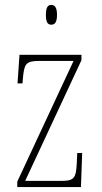

<svg xmlns="http://www.w3.org/2000/svg" viewBox="-20 -758 415 778"><path d="M188 -658C201 -658 211 -666 211 -698C211 -729 201 -738 188 -738C174 -738 166 -729 166 -698C166 -666 174 -658 188 -658ZM50 0H308L313 -138H293L291 -95C288 -39 282 -25 230 -25H82L310 -514V-536H59L51 -420H71L73 -442C78 -497 84 -511 136 -511H278L50 -22Z"/></svg>

Font: Noto Serif ExtraCondensed Thin
Style: Regular
Weight: 100
Width: 2
Designer: Monotype Design Team
Foundry: Monotype Imaging Inc.
Version: Version 2.013